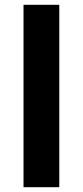

<svg xmlns="http://www.w3.org/2000/svg" viewBox="-20 -780 345 800"><path d="M227 0H78V-760H227Z"/></svg>

Font: Noto Sans Armenian
Style: Regular
Weight: 400
Designer: Monotype Design Team
Foundry: Monotype Imaging Inc.
Version: Version 2.007